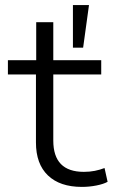

<svg xmlns="http://www.w3.org/2000/svg" viewBox="-20 -725 443 753"><path d="M301 8Q215 8 168 -37Q121 -82 121 -166V-433H11V-489H122V-638H189V-489H377V-433H189V-174Q189 -112 219 -81.5Q249 -51 309 -51Q332 -51 352 -55Q372 -59 390 -66L402 -12Q386 -3 358 2.5Q330 8 301 8ZM266 -538V-705H329L306 -538Z"/></svg>

Font: Nunito Sans 10pt SemiExpanded Light
Style: Regular
Weight: 300
Width: 6
Designer: Vernon Adams
Foundry: Vernon Adams
Version: Version 3.101;gftools[0.9.27]